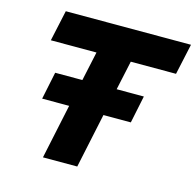

<svg xmlns="http://www.w3.org/2000/svg" viewBox="-103 -807 933 914"><g transform="rotate(15 364.0 -350.0)"><path d="M138 -404H272L303 -548H78L111 -700H728L695 -548H472L441 -404H575L547 -269H412L355 0H186L243 -269H110Z"/></g></svg>

Font: Red Hat Display Black
Style: Italic
Weight: 900
Italic angle: -12°
Designer: Pentagram / MCKL
Foundry: Pentagram / MCKL
Version: Version 1.003; Red Hat Display Black Italic